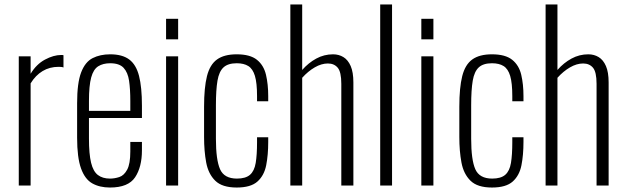

<svg xmlns="http://www.w3.org/2000/svg" viewBox="-20 -830 2796 859"><path d="M64 0V-578H117V-500Q143 -543 181.5 -563.5Q220 -584 254 -584Q256 -584 258.5 -584Q261 -584 264 -583V-528Q260 -530 253.5 -530.5Q247 -531 242 -531Q202 -531 170.5 -512Q139 -493 117 -457V0Z M472 9Q426 9 393 -9.5Q360 -28 342.5 -76.5Q325 -125 325 -214V-368Q325 -459 343 -506Q361 -553 394.5 -570Q428 -587 473 -587Q527 -587 558 -564Q589 -541 602 -490.5Q615 -440 615 -357V-302H378V-210Q378 -141 387.5 -102Q397 -63 418 -47Q439 -31 472 -31Q493 -31 514 -38Q535 -45 549 -71Q563 -97 563 -152V-195H615V-157Q615 -83 584.5 -37Q554 9 472 9ZM378 -334H563V-379Q563 -431 557.5 -468.5Q552 -506 533 -526.5Q514 -547 473 -547Q441 -547 419.5 -533.5Q398 -520 388 -483.5Q378 -447 378 -378Z M723 0V-578H777V0ZM723 -654V-746H777V-654Z M1039 9Q974 9 943 -21.5Q912 -52 902.5 -103Q893 -154 893 -217V-353Q893 -438 906 -489.5Q919 -541 951 -564Q983 -587 1039 -587Q1099 -587 1129.5 -562.5Q1160 -538 1170 -495.5Q1180 -453 1180 -400V-377H1130V-400Q1130 -459 1120.5 -490.5Q1111 -522 1091 -534.5Q1071 -547 1039 -547Q1000 -547 980 -528.5Q960 -510 953 -469Q946 -428 946 -359V-209Q946 -115 964.5 -73Q983 -31 1040 -31Q1079 -31 1098.5 -48Q1118 -65 1124 -101Q1130 -137 1130 -194V-216H1180V-195Q1180 -137 1171 -91Q1162 -45 1132 -18Q1102 9 1039 9Z M1279 0V-810H1332V-517Q1360 -549 1395 -568Q1430 -587 1470 -587Q1496 -587 1516.5 -574.5Q1537 -562 1549 -534.5Q1561 -507 1561 -461V0H1507V-455Q1507 -508 1491 -527Q1475 -546 1447 -546Q1418 -546 1388 -528.5Q1358 -511 1332 -482V0Z M1681 0V-810H1734V0Z M1865 0V-578H1919V0ZM1865 -654V-746H1919V-654Z M2181 9Q2116 9 2085 -21.5Q2054 -52 2044.5 -103Q2035 -154 2035 -217V-353Q2035 -438 2048 -489.5Q2061 -541 2093 -564Q2125 -587 2181 -587Q2241 -587 2271.5 -562.5Q2302 -538 2312 -495.5Q2322 -453 2322 -400V-377H2272V-400Q2272 -459 2262.5 -490.5Q2253 -522 2233 -534.5Q2213 -547 2181 -547Q2142 -547 2122 -528.5Q2102 -510 2095 -469Q2088 -428 2088 -359V-209Q2088 -115 2106.5 -73Q2125 -31 2182 -31Q2221 -31 2240.5 -48Q2260 -65 2266 -101Q2272 -137 2272 -194V-216H2322V-195Q2322 -137 2313 -91Q2304 -45 2274 -18Q2244 9 2181 9Z M2421 0V-810H2474V-517Q2502 -549 2537 -568Q2572 -587 2612 -587Q2638 -587 2658.5 -574.5Q2679 -562 2691 -534.5Q2703 -507 2703 -461V0H2649V-455Q2649 -508 2633 -527Q2617 -546 2589 -546Q2560 -546 2530 -528.5Q2500 -511 2474 -482V0Z"/></svg>

Font: Oswald ExtraLight
Style: Regular
Weight: 250
Designer: Vernon Adams
Foundry: Vernon Adams
Version: Version 4.100; ttfautohint (v1.8.1.43-b0c9)